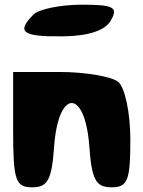

<svg xmlns="http://www.w3.org/2000/svg" viewBox="-20 -849 611 819"><path d="M36 -296C36 -79 46 -50 118 -50C184 -50 201 -83 211 -225C229 -471 343 -471 361 -225C371 -83 389 -50 455 -50C525 -50 536 -79 536 -254C536 -366 513 -477 484 -500C455 -523 342 -542 234 -542H36ZM124 -788C48 -712 74 -692 249 -694C357 -695 429 -719 453 -762C485 -818 466 -829 328 -829C240 -829 146 -810 124 -788Z"/></svg>

Font: Hussar Skorodowane
Style: Bold
Weight: 700
Foundry: Cannot Into Space Fonts
Version: Version 0.892